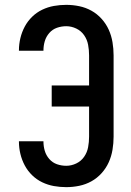

<svg xmlns="http://www.w3.org/2000/svg" viewBox="-20 -763 540 791"><path d="M253 8Q227 8 202 3.5Q177 -1 154 -12Q131 -23 112.5 -41Q94 -59 82 -81.5Q70 -104 64 -129Q58 -154 58 -179Q58 -179 58 -179.5Q58 -180 58 -181H159Q159 -181 159 -180.5Q159 -180 159 -180Q159 -160 164.5 -141.5Q170 -123 183 -108Q196 -93 214.5 -86.5Q233 -80 253 -80Q274 -80 294 -89.5Q314 -99 326.5 -117Q339 -135 343 -156.5Q347 -178 347 -200V-324H193V-411H347V-535Q347 -557 343 -578.5Q339 -600 326.5 -618Q314 -636 294 -645.5Q274 -655 253 -655Q233 -655 214.5 -648.5Q196 -642 183 -627Q170 -612 164.5 -593.5Q159 -575 159 -555Q159 -555 159 -554.5Q159 -554 159 -554H58Q58 -555 58 -555.5Q58 -556 58 -556Q58 -581 64 -606Q70 -631 82 -653.5Q94 -676 112.5 -694Q131 -712 154 -723Q177 -734 202 -738.5Q227 -743 253 -743Q280 -743 306.5 -737.5Q333 -732 356.5 -719Q380 -706 398.5 -685.5Q417 -665 428 -640.5Q439 -616 443.5 -589Q448 -562 448 -535V-200Q448 -173 443.5 -146Q439 -119 428 -94.5Q417 -70 398.5 -49.5Q380 -29 356.5 -16Q333 -3 306.5 2.5Q280 8 253 8Z"/></svg>

Font: Zed Sans Semibold
Style: Regular
Weight: 600
Designer: Belleve Invis
Foundry: Belleve Invis
Version: Version 1.0.0; ttfautohint (v1.8.4)